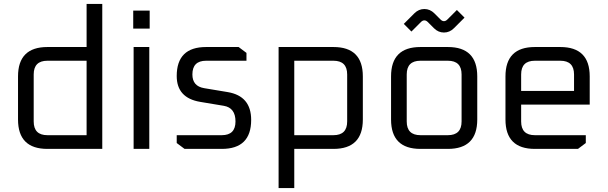

<svg xmlns="http://www.w3.org/2000/svg" viewBox="-20 -760 3102 980"><path d="M72 -150V-370Q72 -520 222 -520H422V-740H502V0H222Q72 0 72 -150ZM152 -140Q152 -70 222 -70H422V-450H222Q152 -450 152 -380Z M660 -614V-706H744V-614ZM662 0V-520H742V0Z M882 -30V-70H1112Q1182 -70 1182 -140Q1182 -210 1122 -220L1002 -240Q882 -260 882 -372Q882 -520 1032 -520H1198L1238 -490V-450H1032Q962 -450 962 -380Q962 -320 1022 -310L1142 -290Q1262 -270 1262 -148Q1262 0 1112 0H922Z M1402 200V-520H1682Q1832 -520 1832 -370V-150Q1832 0 1682 0H1482V200ZM1482 -70H1682Q1752 -70 1752 -140V-380Q1752 -450 1682 -450H1482Z M1976 -150V-370Q1976 -520 2126 -520H2266Q2416 -520 2416 -370V-150Q2416 0 2266 0H2126Q1976 0 1976 -150ZM2056 -140Q2056 -70 2126 -70H2266Q2336 -70 2336 -140V-380Q2336 -450 2266 -450H2126Q2056 -450 2056 -380ZM2041 -638 2095 -692Q2117 -714 2146 -714Q2175 -714 2197 -692L2229 -660Q2237 -652 2246 -652Q2255 -652 2263 -660L2312 -709L2351 -670L2297 -616Q2275 -594 2246 -594Q2217 -594 2195 -616L2163 -648Q2155 -656 2146 -656Q2137 -656 2129 -648L2080 -599Z M2560 -150V-370Q2560 -520 2710 -520H2840Q2990 -520 2990 -370V-226H2640V-140Q2640 -70 2710 -70H2970V-30L2930 0H2710Q2560 0 2560 -150ZM2640 -296H2910V-380Q2910 -450 2840 -450H2710Q2640 -450 2640 -380Z"/></svg>

Font: Oxanium
Style: Regular
Weight: 400
Designer: Severin Meyer
Version: Version 1.001